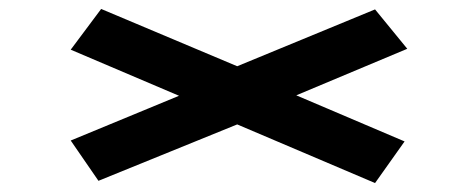

<svg xmlns="http://www.w3.org/2000/svg" viewBox="-20 -550 1040 429"><path d="M818 -141 884 -234 642 -337 890 -441 818 -529 510 -402 206 -530 138 -439 380 -336 138 -236 200 -146 510 -272Z"/></svg>

Font: Inconsolata UltraExpanded
Style: Bold
Weight: 700
Width: 9
Monospace: yes
Designer: Raph Levien, Cyreal, Brenton Simpson
Foundry: Raph Levien, Cyreal, Google
Version: Version 3.100